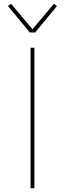

<svg xmlns="http://www.w3.org/2000/svg" viewBox="-20 -985 340 1005"><path d="M140 0V-735H160V0ZM136 -815 22 -953 38 -965 150 -832 262 -965 278 -953 164 -815Z"/></svg>

Font: Iosevka Aile Thin
Style: Regular
Weight: 100
Designer: Belleve Invis
Foundry: Belleve Invis
Version: Version 31.1.0; ttfautohint (v1.8.4)